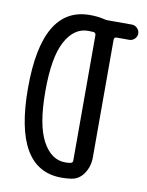

<svg xmlns="http://www.w3.org/2000/svg" viewBox="-84 -801 669 872"><g transform="rotate(10 250.0 -365.0)"><path d="M264.6 -668Q199.2 -668 159.7 -594.7Q120.1 -521.5 120.1 -365.2Q120.1 -209 160.2 -135.3Q200.2 -61.5 264.6 -61.5Q280.3 -61.5 289.1 -63.5Q299.8 -65.4 299.8 -76.2V-654.3Q299.8 -665 289.1 -667Q280.3 -668 264.6 -668ZM259.8 9.8Q40 9.8 40 -365.2Q40 -740.2 259.8 -740.2Q295.9 -740.2 324.2 -733.4Q334 -730.5 345.7 -730.5H455.1Q468.8 -730.5 479.5 -719.7Q490.2 -709 490.2 -694.8Q490.2 -680.7 479.5 -670.4Q468.8 -660.2 455.1 -660.2H396.5Q385.7 -660.2 384.8 -649.4V-634.8V-105.5Q384.8 -64.5 363.3 -31.7Q341.8 1 304.7 6.8Q284.2 9.8 259.8 9.8Z"/></g></svg>

Font: Rounded-X Mgen+ 2m regular
Style: Regular
Weight: 400
Designer: [Source Han Sans]
Ryoko NISHIZUKA  (kana & ideographs); Paul D. Hunt (Latin, Greek & Cyrillic); Wenlong ZHANG  (bopomofo
Version: Version 1.059.20150602